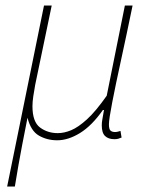

<svg xmlns="http://www.w3.org/2000/svg" viewBox="-20 -498 530 698"><path d="M6 180 140 -478H168L108 -190Q104 -169 101 -148Q98 -127 98 -112Q98 -55 125.5 -34.5Q153 -14 190 -14Q213 -14 238.5 -24.5Q264 -35 296 -64Q328 -93 368 -150L434 -478H462Q440 -371 420 -279.5Q400 -188 388 -126Q376 -64 376 -46Q376 -28 382 -23Q388 -18 398 -18Q404 -18 409 -19.5Q414 -21 418 -22L422 2Q415 5 409.5 6.5Q404 8 396 8Q374 8 362 -3.5Q350 -15 350 -42Q350 -53 352 -63.5Q354 -74 358 -98H354Q314 -41 271 -14.5Q228 12 188 12Q151 12 121.5 -5Q92 -22 80 -70Q68 -10 60.5 29.5Q53 69 47 103Q41 137 34 180Z"/></svg>

Font: Source Sans 3 VF
Style: Italic
Weight: 200
Italic angle: -11°
Designer: Paul D. Hunt
Foundry: Adobe Systems Incorporated
Version: Version 3.042;hotconv 1.0.118;makeotfexe 2.5.65603